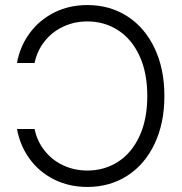

<svg xmlns="http://www.w3.org/2000/svg" viewBox="-20 -737 729 767"><path d="M329.1 -55.7Q396.5 -55.7 450.9 -90.3Q505.4 -125 536.9 -192.4Q568.4 -259.8 568.4 -353.5Q568.4 -447.3 536.9 -514.6Q505.4 -582 450.9 -616.7Q396.5 -651.4 329.1 -651.4Q276.4 -651.4 231.7 -630.1Q187 -608.9 157.5 -571Q127.9 -533.2 118.2 -485.4H47.9Q59.6 -551.3 98.1 -604Q136.7 -656.7 196.3 -686.8Q255.9 -716.8 329.1 -716.8Q418.5 -716.8 488.3 -672.1Q558.1 -627.4 597.4 -544.9Q636.7 -462.4 636.7 -353.5Q636.7 -244.6 597.4 -162.1Q558.1 -79.6 488.3 -34.9Q418.5 9.8 329.1 9.8Q255.9 9.8 196.3 -20Q136.7 -49.8 98.4 -102.3Q60.1 -154.8 47.9 -221.7H118.2Q127.9 -173.8 157.5 -136Q187 -98.1 231.7 -76.9Q276.4 -55.7 329.1 -55.7Z"/></svg>

Font: Pretendard Light
Style: Regular
Weight: 300
Designer: Base glyphs from Inter by Rasmus Andersson; Hangeul glyphs from Noto Sans CJK(Source Han Sans) by Jang Soo-young and Kan
Foundry: Kil Hyung-jin
Version: Version 1.309